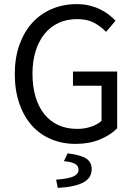

<svg xmlns="http://www.w3.org/2000/svg" viewBox="-20 -688 657 934"><path d="M348 12Q283 12 228.5 -11Q174 -34 135 -77.5Q96 -121 74 -184.5Q52 -248 52 -328Q52 -407 74.5 -470Q97 -533 137 -577Q177 -621 232.5 -644.5Q288 -668 353 -668Q387 -668 415.5 -661Q444 -654 467.5 -642.5Q491 -631 509.5 -616.5Q528 -602 542 -587L496 -533Q471 -559 438 -577Q405 -595 355 -595Q305 -595 265 -576.5Q225 -558 197 -523.5Q169 -489 153.5 -440Q138 -391 138 -330Q138 -268 152.5 -218.5Q167 -169 194.5 -134Q222 -99 262.5 -80Q303 -61 356 -61Q391 -61 422.5 -71.5Q454 -82 474 -100V-271H335V-340H550V-64Q518 -31 466 -9.5Q414 12 348 12ZM261 226 253 186Q316 181 339 169.5Q362 158 362 138Q362 118 344 108.5Q326 99 291 96L309 58Q374 66 400 83.5Q426 101 426 135Q426 179 383.5 200.5Q341 222 261 226Z"/></svg>

Font: Source Sans Pro
Style: Regular
Weight: 400
Designer: Paul D. Hunt
Foundry: Adobe Systems Incorporated
Version: Version 2.021;PS 2.000;hotconv 1.0.86;makeotf.lib2.5.63406